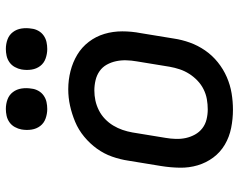

<svg xmlns="http://www.w3.org/2000/svg" viewBox="-98 -690 797 640"><g transform="rotate(-90 300.0 -370.5)"><path d="M254 8Q223 8 193 2Q163 -4 137.5 -19Q112 -34 94.5 -57.5Q77 -81 68.5 -109.5Q60 -138 60.5 -169Q61 -200 66 -231L84 -341Q88 -368 97.5 -395Q107 -422 124 -445.5Q141 -469 164 -488Q187 -507 213.5 -518Q240 -529 267 -535Q294 -541 322 -541Q353 -541 382.5 -533.5Q412 -526 437 -511Q462 -496 480 -472.5Q498 -449 506.5 -420.5Q515 -392 515 -361Q515 -330 509 -299L491 -189Q487 -162 477.5 -135.5Q468 -109 451.5 -85Q435 -61 412 -42.5Q389 -24 362.5 -12.5Q336 -1 308.5 3.5Q281 8 254 8ZM255 -76Q272 -76 289 -79Q306 -82 322 -90Q338 -98 351 -110.5Q364 -123 373.5 -138Q383 -153 388.5 -169.5Q394 -186 397 -203L415 -313Q418 -330 418.5 -347.5Q419 -365 415.5 -381.5Q412 -398 404 -412.5Q396 -427 382.5 -436.5Q369 -446 352 -450Q335 -454 318 -454Q301 -454 284.5 -450.5Q268 -447 252 -439Q236 -431 223 -418.5Q210 -406 201 -391Q192 -376 186.5 -360Q181 -344 178 -327L160 -217Q157 -200 156.5 -182.5Q156 -165 159.5 -149Q163 -133 171 -118.5Q179 -104 192 -94Q205 -84 221.5 -80Q238 -76 255 -76Q255 -76 255 -76Q255 -76 255 -76ZM456 -611Q440 -611 424.5 -616.5Q409 -622 399.5 -634.5Q390 -647 387.5 -663.5Q385 -680 388 -697Q390 -708 396 -719Q402 -730 412 -737Q422 -744 433.5 -746.5Q445 -749 456 -749Q473 -749 488 -743.5Q503 -738 512.5 -725.5Q522 -713 524.5 -696.5Q527 -680 524 -663Q523 -652 517 -641Q511 -630 501 -623Q491 -616 479.5 -613.5Q468 -611 456 -611ZM256 -611Q240 -611 224.5 -616.5Q209 -622 199.5 -634.5Q190 -647 187.5 -663.5Q185 -680 188 -697Q190 -708 196 -719Q202 -730 212 -737Q222 -744 233.5 -746.5Q245 -749 256 -749Q273 -749 288 -743.5Q303 -738 312.5 -725.5Q322 -713 324.5 -696.5Q327 -680 324 -663Q323 -652 317 -641Q311 -630 301 -623Q291 -616 279.5 -613.5Q268 -611 256 -611Z"/></g></svg>

Font: Iosevka Slab MdExObl
Style: Regular
Weight: 500
Width: 7
Italic angle: -9°
Monospace: yes
Designer: Belleve Invis
Foundry: Belleve Invis
Version: Version 11.1.1; ttfautohint (v1.8.3)